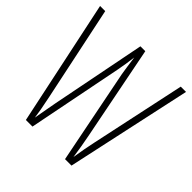

<svg xmlns="http://www.w3.org/2000/svg" viewBox="-184 -872 1030 1030"><g transform="rotate(45 331.0 -357.0)"><path d="M657 -714 502 0H453L346 -539Q342 -565 338.5 -587.5Q335 -610 330 -648Q326 -614 322 -591Q318 -568 313 -540L206 0H156L5 -714H44L157 -176Q167 -129 173 -95Q179 -61 181 -43Q187 -79 194.5 -118.5Q202 -158 205 -176L311 -714H348L454 -176Q461 -140 466 -110.5Q471 -81 477 -40Q483 -78 489 -111.5Q495 -145 502 -176L617 -714Z"/></g></svg>

Font: Noto Sans Lao ExtraCondensed ExtraLight
Style: Regular
Weight: 200
Width: 2
Designer: Monotype Design Team
Foundry: Monotype Imaging Inc.
Version: Version 2.003; ttfautohint (v1.8.4.7-5d5b)